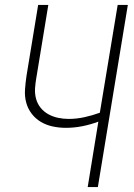

<svg xmlns="http://www.w3.org/2000/svg" viewBox="-20 -755 540 775"><path d="M334 0 377 -264Q345 -252 312 -245.5Q279 -239 246 -239Q219 -239 193 -244.5Q167 -250 145 -263Q123 -276 107.5 -296.5Q92 -317 85.5 -342Q79 -367 81 -394.5Q83 -422 87 -449L134 -735H175L127 -443Q123 -421 121.5 -399Q120 -377 125.5 -356.5Q131 -336 144 -320Q157 -304 175 -294Q193 -284 214 -279.5Q235 -275 257 -275Q289 -275 321 -282Q353 -289 383 -300L455 -735H496L375 0Z"/></svg>

Font: Iosevka SS18 Extralight
Style: Italic
Weight: 200
Italic angle: -9°
Monospace: yes
Designer: Belleve Invis
Foundry: Belleve Invis
Version: Version 25.1.1; ttfautohint (v1.8.4)